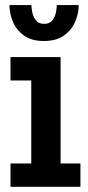

<svg xmlns="http://www.w3.org/2000/svg" viewBox="-20 -720 340 740"><path d="M20.5 0V-90H100.5V-410H20.5V-500H213.5V-90H290V0ZM149 -562Q100.5 -562 71.2 -583.8Q42 -605.5 29.2 -637.5Q16.5 -669.5 16.5 -700.5H101Q101 -691 104.2 -673.5Q107.5 -656 118.2 -642Q129 -628 150 -628Q172 -628 182.2 -642Q192.5 -656 195.8 -673.5Q199 -691 199 -700.5H283.5Q283.5 -669.5 270.2 -637.5Q257 -605.5 227.5 -583.8Q198 -562 149 -562Z"/></svg>

Font: Trispace Condensed Medium
Style: Regular
Weight: 500
Width: 3
Designer: Tyler Finck
Foundry: Etcetera Type Company
Version: Version 1.210; ttfautohint (v1.8.3)